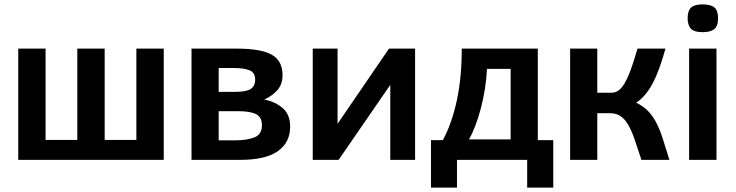

<svg xmlns="http://www.w3.org/2000/svg" viewBox="-20 -736 3390 884"><path d="M607.9 -91.8V-512.2H733.9V0H64V-512.2H189.9V-91.8H335.9V-512.2H461.9V-91.8Z M1315.9 -152.8Q1315.9 -80.1 1259.3 -40Q1202.6 0 1085.9 0H861.8V-512.2H1069.8Q1181.6 -512.2 1231.2 -484.1Q1280.8 -456.1 1280.8 -390.1Q1280.8 -346.2 1255.4 -319.1Q1230 -292 1196.8 -277.8Q1249 -267.1 1282.5 -237.5Q1315.9 -208 1315.9 -152.8ZM1154.8 -370.1Q1154.8 -400.9 1129.9 -411.9Q1105 -422.9 1055.7 -422.9H986.8V-313H1061Q1113.8 -313 1134.3 -326.4Q1154.8 -339.8 1154.8 -370.1ZM1186 -159.2Q1186 -196.8 1158.9 -210.4Q1131.8 -224.1 1075.7 -224.1H986.8V-89.8H1060.1Q1116.7 -89.8 1151.4 -103.5Q1186 -117.2 1186 -159.2Z M1539.1 0H1419.9V-512.2H1534.2V-166L1771 -512.2H1891.1V0H1776.9V-345.2Z M1964.4 127.9V-90.8H2019Q2061 -168.9 2083.5 -274.4Q2106 -379.9 2106 -512.2H2456.1V-90.8H2527.3V127.9H2407.2V0H2084V127.9ZM2331.1 -418.9H2222.2Q2217.3 -325.7 2193.8 -237.1Q2170.4 -148.4 2139.2 -94.2H2331.1Z M2730 -512.2V-309.1H2795.9Q2820.8 -309.1 2839.4 -329.8Q2857.9 -350.6 2875 -391.6Q2892.1 -432.6 2915 -512.2H3043.9Q3016.6 -411.6 2984.6 -351.6Q2952.6 -291.5 2909.2 -263.2Q2940.9 -248 2962.9 -225.6Q2984.9 -203.1 3001.5 -171.6Q3018.1 -140.1 3031.5 -97.7Q3044.9 -55.2 3062 0H2933.1Q2916 -53.2 2902.1 -93.5Q2888.2 -133.8 2872.6 -160.9Q2856.9 -188 2836.9 -201.4Q2816.9 -214.8 2788.1 -214.8H2730V0H2605V-512.2Z M3286.1 -651.9Q3286.1 -616.2 3268.6 -602.1Q3251 -587.9 3214.8 -587.9Q3174.8 -587.9 3160.4 -604.5Q3146 -621.1 3146 -651.9Q3146 -686 3161.6 -700.9Q3177.2 -715.8 3214.8 -715.8Q3252.9 -715.8 3269.5 -701.4Q3286.1 -687 3286.1 -651.9ZM3152.8 0V-512.2H3278.8V0Z"/></svg>

Font: Clear Sans
Style: Bold
Weight: 700
Foundry: Intel Corporation
Version: Version 1.00